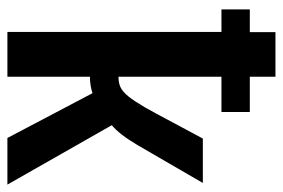

<svg xmlns="http://www.w3.org/2000/svg" viewBox="-143 -622 765 519"><g transform="rotate(90 239.5 -362.5)"><path d="M5.4 -655.3H66.9V-724.6H187.5V-655.3H282.7V-578.6H187.5V-300.3Q200.2 -300.3 210 -303.5Q219.7 -306.6 228 -314Q239.3 -323.2 254.4 -346.2Q269.5 -369.1 287.1 -402.3L354.5 -528.3H474.6L372.1 -351.6Q343.3 -302.7 318.4 -282.2L479 0H353L231.9 -230Q223.6 -227.1 211.9 -225.1Q200.2 -223.1 187.5 -223.1V0H66.4V-578.6H5.4Z"/></g></svg>

Font: Arimo SemiBold
Style: Regular
Weight: 600
Designer: Steve Matteson
Foundry: Monotype Imaging Inc.
Version: Version 1.33